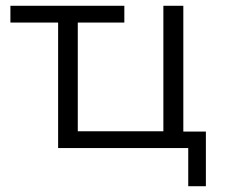

<svg xmlns="http://www.w3.org/2000/svg" viewBox="-20 -512 778 664"><path d="M631 132V0H181V-434H16V-492H410V-434H249V-58H545V-492H614V-57H692V132Z"/></svg>

Font: Nunito Sans 8pt Light
Style: Regular
Weight: 300
Version: Version 3.101;gftools[0.9.27]